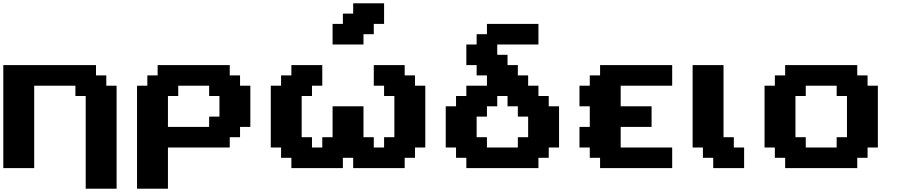

<svg xmlns="http://www.w3.org/2000/svg" viewBox="-20 -1020 5471 1165"><path d="M500 125H687.5V-500H625V-562.5H562.5V-625H0V0H187.5V-500H437.5V-437.5H500Z M811.5 125H999V-125H1374V-187.5H1436.5V-250H1499V-500H1436.5V-562.5H1374V-625H936.5V-562.5H874V-500H811.5ZM1249 -250H999V-437.5H1061.5V-500H1249V-437.5H1311.5V-312.5H1249Z M2123 0H2435.5V-62.5H2498V-125H2560.5V-500H2498V-562.5H2435.5V-625H2248V-500H2310.5V-437.5H2373V-187.5H2310.5V-125H2248V-187.5H2185.5V-375H1998V-187.5H1935.5V-125H1873V-187.5H1810.5V-437.5H1873V-500H1935.5V-625H1748V-562.5H1685.5V-500H1623V-125H1685.5V-62.5H1748V0H2060.5V-62.5H2123ZM1998 -750H2185.5V-812.5H2248V-875H2310.5V-1000H2123V-937.5H2060.5V-875H1998Z M2809.6 0H3247.1V-62.5H3309.6V-125H3372.1V-375H3309.6V-437.5H3247.1V-500H3184.6V-562.5H3122.1V-625H3059.6V-687.5H2997.1V-750H3247.1V-875H2934.6V-812.5H2872.1V-750H2809.6V-625H2872.1V-562.5H2934.6V-500H2809.6V-437.5H2747.1V-375H2684.6V-125H2747.1V-62.5H2809.6ZM3122.1 -125H2934.6V-187.5H2872.1V-312.5H2934.6V-375H2997.1V-437.5H3059.6V-375H3122.1V-312.5H3184.6V-187.5H3122.1Z M3621.1 0H4058.6V-125H3746.1V-250H3933.6V-375H3746.1V-500H4058.6V-625H3621.1V-562.5H3558.6V-500H3496.1V-375H3558.6V-250H3496.1V-125H3558.6V-62.5H3621.1Z M4307.6 0H4495.1V-125H4432.6V-187.5H4370.1V-625H4182.6V-125H4245.1V-62.5H4307.6Z M4744.1 0H5181.6V-62.5H5244.1V-125H5306.6V-500H5244.1V-562.5H5181.6V-625H4744.1V-562.5H4681.6V-500H4619.1V-125H4681.6V-62.5H4744.1ZM5056.6 -125H4869.1V-187.5H4806.6V-437.5H4869.1V-500H5056.6V-437.5H5119.1V-187.5H5056.6Z"/></svg>

Font: Faithful 32x
Style: Semibold
Weight: 400
Foundry: Faithful Resource Pack
Version: Version 1.0; January 27, 2023